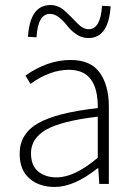

<svg xmlns="http://www.w3.org/2000/svg" viewBox="-20 -730 531 762"><path d="M197 12Q136 12 97 -21.5Q58 -55 58 -120Q58 -199 131.5 -241Q205 -283 368 -301Q370 -453 254 -453Q178 -453 101 -397L81 -430Q169 -492 260 -492Q340 -492 376 -441.5Q412 -391 412 -307V0H374L370 -62H367Q274 12 197 12ZM205 -26Q276 -26 368 -104V-267Q224 -250 163.5 -215.5Q103 -181 103 -122Q103 -73 131.5 -49.5Q160 -26 205 -26ZM331 -579Q305 -579 283 -594Q261 -609 247.5 -627Q234 -645 215.5 -660Q197 -675 179 -675Q130 -675 125 -582L91 -584Q99 -710 180 -710Q212 -710 238 -686Q264 -662 286.5 -638Q309 -614 332 -614Q379 -614 385 -707L419 -705Q411 -579 331 -579Z"/></svg>

Font: Toshiba Sans Light
Style: Regular
Weight: 300
Designer: Paul D. Hunt
Foundry: Toshiba Corporation
Version: Version 2.020;PS 2.0;hotconv 1.0.86;makeotf.lib2.5.63406